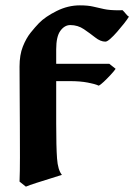

<svg xmlns="http://www.w3.org/2000/svg" viewBox="-20 -489 519 724"><path d="M191.9 -302.7Q191.9 -301.3 191.9 -281.2Q191.9 -261.2 191.9 -230.2Q191.9 -199.2 191.9 -164.8Q191.9 -130.4 191.9 -99.1Q191.9 -67.9 191.9 -47.1Q191.9 -26.4 191.9 -23.9Q191.9 65.4 195.1 108.6Q198.2 151.9 213.4 170.4Q199.7 174.8 171.6 183.6Q143.6 192.4 116.5 200.9Q89.4 209.5 77.6 214.8L53.7 195.8Q55.2 159.2 55.2 103.8Q55.2 48.3 54.9 -14.2Q54.7 -76.7 54.2 -135.7Q53.7 -194.8 53.7 -237.8Q53.7 -282.2 66.2 -313.5Q78.6 -344.7 95.7 -366Q112.8 -387.2 127 -401.9Q150.9 -426.3 193.6 -447.5Q236.3 -468.8 280.8 -468.8Q311.5 -468.8 331.3 -464.1Q351.1 -459.5 372.3 -454.8Q393.6 -450.2 427.7 -450.2Q430.2 -450.2 434.8 -450.4Q439.5 -450.7 441.9 -450.7Q447.3 -445.8 454.6 -436.8Q461.9 -427.7 466.3 -426.3Q460 -416 447.8 -400.4Q435.5 -384.8 421.6 -368.9Q407.7 -353 395.8 -342.5Q383.8 -332 377.4 -332Q358.9 -332 339.1 -347.7Q319.3 -363.3 296.4 -378.9Q273.4 -394.5 245.1 -394.5Q223.6 -394.5 207.8 -373Q191.9 -351.6 191.9 -302.7ZM392.1 -248.5 416 -229.5Q410.2 -220.7 397.2 -206.8Q384.3 -192.9 371.6 -180.9Q358.9 -168.9 352.1 -166Q340.3 -171.9 311.5 -177.5Q282.7 -183.1 243.2 -183.1H122.1L103.5 -248.5Z"/></svg>

Font: Gentium Book Plus
Style: Bold
Weight: 700
Designer: Victor Gaultney, Annie Olsen, Iska Routamaa, Becca Hirsbrunner
Foundry: SIL International
Version: Version 6.101